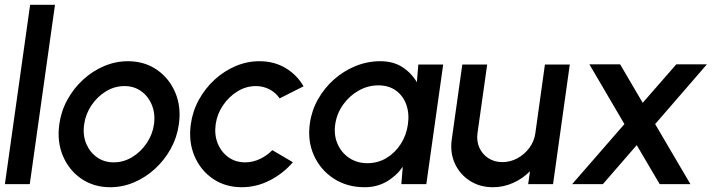

<svg xmlns="http://www.w3.org/2000/svg" viewBox="-26 -770 3018 803"><path d="M-5.5 0 100 -750H204L98.5 0Z M435 13Q366 13 314.2 -22.5Q262.5 -58 237.2 -117.8Q212 -177.5 222 -250Q229.5 -305 255.8 -352.8Q282 -400.5 321.5 -436.8Q361 -473 409.2 -493.5Q457.5 -514 509 -514Q578 -514 629.8 -478.5Q681.5 -443 707 -383Q732.5 -323 722 -250Q714.5 -195.5 688.2 -148Q662 -100.5 622.5 -64.2Q583 -28 535 -7.5Q487 13 435 13ZM449.5 -91Q491 -91 527 -113Q563 -135 587.5 -171.2Q612 -207.5 618 -250Q624 -293.5 609.5 -330Q595 -366.5 565 -388.2Q535 -410 494.5 -410Q453.5 -410 417.2 -388Q381 -366 356.5 -329.5Q332 -293 326 -250Q319.5 -205.5 334.5 -169.5Q349.5 -133.5 379.5 -112.2Q409.5 -91 449.5 -91Z M1113 -142 1199 -91.5Q1158 -44 1102.2 -15.5Q1046.5 13 985 13Q916 13 864.2 -22.5Q812.5 -58 787.2 -117.8Q762 -177.5 772 -250Q779.5 -305 805.8 -352.8Q832 -400.5 871.5 -436.8Q911 -473 959.2 -493.5Q1007.5 -514 1059 -514Q1120.5 -514 1168.2 -485.5Q1216 -457 1243.5 -409L1143.5 -358.5Q1126.5 -383.5 1100.2 -396.8Q1074 -410 1044.5 -410Q1003 -410 967 -387.8Q931 -365.5 906.5 -329.2Q882 -293 876 -250Q870 -207 884.2 -171Q898.5 -135 928.5 -113Q958.5 -91 999.5 -91Q1031 -91 1060.8 -105Q1090.5 -119 1113 -142Z M1723.5 -500H1827.5L1757 0H1652.5L1658.5 -72.5Q1631.5 -34 1591 -10.5Q1550.5 13 1499 13Q1425.5 13 1370 -23Q1314.5 -59 1287 -119.8Q1259.5 -180.5 1270 -254.5Q1277.5 -308 1304.2 -355.2Q1331 -402.5 1371.2 -438Q1411.5 -473.5 1461.2 -493.8Q1511 -514 1564.5 -514Q1619 -514 1657 -489.2Q1695 -464.5 1717.5 -426ZM1510.5 -87.5Q1554.5 -87.5 1590.5 -109.2Q1626.5 -131 1650.2 -168Q1674 -205 1680 -250Q1686.5 -295.5 1673.2 -332.5Q1660 -369.5 1630 -391.2Q1600 -413 1556.5 -413Q1512.5 -413 1473.8 -391Q1435 -369 1408.8 -332Q1382.5 -295 1376 -250Q1369.5 -204.5 1386 -167.5Q1402.5 -130.5 1435.2 -109Q1468 -87.5 1510.5 -87.5Z M1863.5 -187.5 1907.5 -500H2011.5L1971 -213Q1966.5 -179.5 1979 -152Q1991.5 -124.5 2016.8 -108.2Q2042 -92 2075 -92Q2108.5 -92 2138.2 -108.2Q2168 -124.5 2188.2 -152Q2208.5 -179.5 2213 -213L2253 -500H2357L2287 0H2183L2190.5 -54Q2160.5 -23 2120 -5Q2079.5 13 2036 13Q1980.5 13 1938.8 -14Q1897 -41 1876.2 -86.5Q1855.5 -132 1863.5 -187.5Z M2367 0 2585.5 -251 2439 -501H2567.5L2662 -340L2802.5 -501H2930.5L2714 -251L2861.5 0H2733L2637 -163L2495.5 0Z"/></svg>

Font: Urbanist SemiBold
Style: Italic
Weight: 600
Italic angle: -8°
Designer: Corey Hu
Foundry: Corey Hu
Version: Version 1.321; ttfautohint (v1.8.4.7-5d5b)